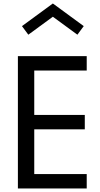

<svg xmlns="http://www.w3.org/2000/svg" viewBox="-20 -1068 567 1088"><path d="M81.4 0V-750H471.4V-668.2H174.1V-416.8H460.5V-335H174.1V-81.8H471.4V0ZM140.5 -871.4 104.5 -920 279.5 -1048.2 454.5 -920 418.6 -871.4 279.5 -973.2Z"/></svg>

Font: Spartan Med
Style: Regular
Weight: 500
Designer: Matt Bailey, Mirko Velimirovic
Foundry: Matt Bailey
Version: Version 1.005